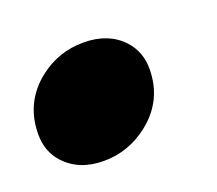

<svg xmlns="http://www.w3.org/2000/svg" viewBox="-56 -296 428 378"><g transform="rotate(-20 158.0 -106.5)"><path d="M106 10Q54 10 24 -23Q2 -47 2 -83Q2 -150 54 -191Q95 -223 147 -223Q199 -223 229 -191Q252 -166 252 -130Q252 -64 200 -23Q158 10 106 10Z"/></g></svg>

Font: YamahaIndonesia935. App Black
Style: Italic
Weight: 900
Italic angle: -10°
Designer: Dalton Maag Ltd
Foundry: Dalton Maag Ltd
Version: Version 1.002; January 01, 2024; Regular/Italic